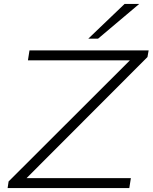

<svg xmlns="http://www.w3.org/2000/svg" viewBox="-20 -963 781 983"><path d="M19 0 24 -34 677 -686 678 -654H123L131 -705H741L735 -671L84 -19L83 -51H650L642 0ZM432 -765 618 -943H693L482 -765Z"/></svg>

Font: Nunito Sans 7pt Expanded ExtraLight
Style: Italic
Weight: 250
Width: 7
Italic angle: -9°
Designer: Vernon Adams
Foundry: Vernon Adams
Version: Version 3.101;gftools[0.9.27]